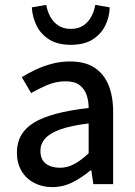

<svg xmlns="http://www.w3.org/2000/svg" viewBox="-20 -752 550 784"><path d="M193 12Q152 12 119 -5.5Q86 -23 67.5 -54.5Q49 -86 49 -129Q49 -209 119 -251.5Q189 -294 342 -311Q342 -340 333.5 -364.5Q325 -389 305 -404.5Q285 -420 248 -420Q209 -420 173.5 -405Q138 -390 107 -372L69 -437Q95 -453 125.5 -467.5Q156 -482 191.5 -491.5Q227 -501 266 -501Q327 -501 365.5 -476Q404 -451 423 -405Q442 -359 442 -294V0H361L353 -56H349Q316 -28 277 -8Q238 12 193 12ZM224 -67Q256 -67 284 -82.5Q312 -98 342 -126V-248Q269 -239 226 -223.5Q183 -208 164 -186Q145 -164 145 -137Q145 -100 167.5 -83.5Q190 -67 224 -67ZM269 -569Q215 -569 180.5 -591Q146 -613 129 -648Q112 -683 110 -722L169 -732Q173 -707 185 -684.5Q197 -662 218 -648Q239 -634 269 -634Q300 -634 320.5 -648Q341 -662 353 -684.5Q365 -707 369 -732L428 -722Q427 -683 410 -648Q393 -613 358.5 -591Q324 -569 269 -569Z"/></svg>

Font: Mada Medium
Style: Regular
Weight: 500
Designer: Khaled Hosny
Version: Version 1.5